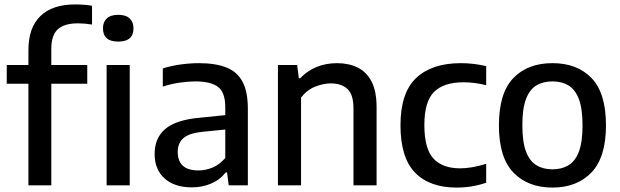

<svg xmlns="http://www.w3.org/2000/svg" viewBox="-20 -838 2802 868"><path d="M108.5 0V-459.5H10.5V-544H108.5V-612.5Q108.5 -712 162.2 -765Q216 -818 320.5 -818Q359 -818 396 -812V-727Q362.5 -732.5 333 -732.5Q271 -732.5 241.5 -705.8Q212 -679 212 -617.5V-544H374.5V-459.5H212V0Z M462 0V-544H566.5V0ZM514.5 -650Q445.5 -650 445.5 -710Q445.5 -738.5 463 -754.8Q480.5 -771 514.5 -771Q548.5 -771 566 -754.8Q583.5 -738.5 583.5 -710Q583.5 -650 514.5 -650Z M847.5 9Q768.5 9 723.8 -31.5Q679 -72 679 -142Q679 -214.5 727.8 -255.5Q776.5 -296.5 885 -306L998.5 -317.5V-352Q998.5 -420.5 965.5 -445.2Q932.5 -470 863 -470Q832 -470 793 -464.5Q754 -459 716 -446.5V-528.5Q752.5 -540.5 796.5 -546.5Q840.5 -552.5 879 -552.5Q953.5 -552.5 1002.8 -533.2Q1052 -514 1076.2 -469Q1100.5 -424 1100.5 -346V0H1014L1006.5 -58.5H1000.5Q974.5 -25 934.2 -8Q894 9 847.5 9ZM783.5 -151.5Q783.5 -67.5 877 -67.5Q909 -67.5 940.8 -80.5Q972.5 -93.5 998.5 -124V-252.5L894 -242Q835 -236 809.2 -213.5Q783.5 -191 783.5 -151.5Z M1236.5 0V-544H1323.5L1331 -484.5H1337Q1403.5 -552.5 1504 -552.5Q1556 -552.5 1596.2 -533Q1636.5 -513.5 1659.5 -469.8Q1682.5 -426 1682.5 -353V0H1578V-347.5Q1578 -411 1550.5 -436Q1523 -461 1475.5 -461Q1442 -461 1404.8 -446.2Q1367.5 -431.5 1341 -397V0Z M2044.5 10Q1922 10 1856.2 -57.8Q1790.5 -125.5 1790.5 -271.5Q1790.5 -418.5 1861.5 -485.5Q1932.5 -552.5 2063.5 -552.5Q2093 -552.5 2122.2 -549Q2151.5 -545.5 2178 -539V-453Q2125 -466 2076 -466Q1985.5 -466 1942 -422.2Q1898.5 -378.5 1898.5 -273Q1898.5 -165.5 1939.5 -121.2Q1980.5 -77 2060 -77Q2085.5 -77 2114 -81.8Q2142.5 -86.5 2178 -97.5V-12Q2114.5 10 2044.5 10Z M2477.5 10Q2367 10 2301.2 -57.8Q2235.5 -125.5 2235.5 -271Q2235.5 -417 2300.5 -484.8Q2365.5 -552.5 2477.5 -552.5Q2589.5 -552.5 2654.5 -484.8Q2719.5 -417 2719.5 -271.5Q2719.5 -126.5 2653.8 -58.2Q2588 10 2477.5 10ZM2477.5 -72.5Q2519.5 -72.5 2550 -90.8Q2580.5 -109 2597 -152.2Q2613.5 -195.5 2613.5 -270.5Q2613.5 -346.5 2597 -390Q2580.5 -433.5 2550 -451.8Q2519.5 -470 2477.5 -470Q2435.5 -470 2405 -451.8Q2374.5 -433.5 2358 -390.5Q2341.5 -347.5 2341.5 -272.5Q2341.5 -196.5 2358 -153Q2374.5 -109.5 2405 -91Q2435.5 -72.5 2477.5 -72.5Z"/></svg>

Font: Encode Sans Md
Style: Regular
Weight: 500
Designer: Multiple Designers
Foundry: Impallari Type
Version: Version 3.002; ttfautohint (v1.8.3) -l 8 -r 50 -G 200 -x 14 